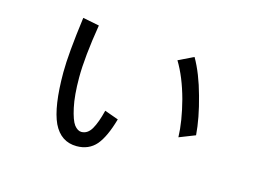

<svg xmlns="http://www.w3.org/2000/svg" viewBox="-78 -693 1157 837"><g transform="rotate(15 500.0 -274.0)"><path d="M181.6 -295.9Q181.6 -379.9 204.1 -547.9Q228.5 -543 278.3 -533.2Q253.9 -384.8 253.9 -293Q253.9 -211.9 265.6 -158.2Q277.3 -104.5 292 -85Q307.6 -65.4 324.2 -65.4Q352.5 -65.4 370.1 -95.7Q387.7 -126 401.4 -181.6Q421.9 -173.8 463.9 -159.2Q440.4 -76.2 408.2 -38.1Q375 0 320.3 0Q249 0 214.8 -70.3Q181.6 -141.6 181.6 -295.9ZM648.4 -475.6Q666 -484.4 716.8 -508.8Q753.9 -444.3 779.3 -350.6Q805.7 -256.8 811.5 -180.7Q787.1 -170.9 739.3 -152.3Q737.3 -223.6 712.9 -317.4Q687.5 -411.1 648.4 -475.6Z"/></g></svg>

Font: Gothic A1
Style: Regular
Weight: 400
Designer: HanYang I&C Co.,Ltd.
Version: Version 2.50